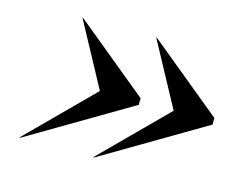

<svg xmlns="http://www.w3.org/2000/svg" viewBox="-75 -739 870 704"><g transform="rotate(15 360.0 -387.5)"><path d="M289 -387 48.5 -146.5 50 -145 440 -375V-400L160 -630L158.5 -628.5ZM569 -387 328.5 -146.5 330 -145 720 -375V-400L440 -630L438.5 -628.5Z"/></g></svg>

Font: Bodoni* 72pt Medium
Style: Italic
Weight: 500
Italic angle: -13°
Version: Version 2.3